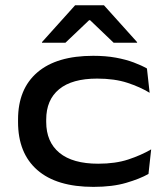

<svg xmlns="http://www.w3.org/2000/svg" viewBox="-20 -714 654 750"><path d="M345 16Q201 16 125.8 -49.8Q50.5 -115.5 50.5 -237.5V-247Q50.5 -366.5 125.8 -431.2Q201 -496 344 -496Q393 -496 432.5 -488.8Q472 -481.5 502.5 -470Q533 -458.5 554 -446.5L564.5 -351.5Q528 -374 477.8 -390.5Q427.5 -407 359.5 -407Q261.5 -407 211 -365.5Q160.5 -324 160.5 -246.5V-238Q160.5 -159.5 212.2 -117Q264 -74.5 363.5 -74.5Q431 -74.5 481 -91Q531 -107.5 570.5 -130.5L560 -34.5Q526.5 -15.5 473 0.2Q419.5 16 345 16ZM273.5 -693.5H386L515.5 -549.5V-547H424L332 -635H328L235.5 -547H144V-549.5Z"/></svg>

Font: Anek Latin Expanded Medium
Style: Regular
Weight: 500
Width: 7
Designer: Yesha Goshar
Foundry: Ek Type
Version: Version 1.003